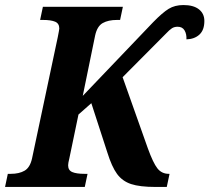

<svg xmlns="http://www.w3.org/2000/svg" viewBox="-41 -741 830 761"><path d="M-10 -52H2Q35 -52 56.5 -64.5Q78 -77 86 -113L188 -594Q194 -624 194 -628Q194 -648 177.5 -655Q161 -662 129 -662H118L129 -714H446L435 -662H423Q388 -662 366 -649.5Q344 -637 336 -600L287 -361L566 -653Q603 -691 627.5 -706Q652 -721 686 -721Q726 -721 747.5 -704Q769 -687 769 -658Q769 -622 749.5 -604Q730 -586 698 -585Q699 -606 690.5 -620.5Q682 -635 663 -635Q650 -635 640.5 -629Q631 -623 616 -607L445 -435L545 -153Q566 -95 583 -73.5Q600 -52 628 -52H631L620 0H576Q513 0 478.5 -11.5Q444 -23 423 -51.5Q402 -80 384 -138L321 -332L270 -287L234 -114Q229 -94 229 -86Q229 -66 245.5 -59Q262 -52 294 -52H306L295 0H-21Z"/></svg>

Font: Noto Serif Narrow
Style: Bold Italic
Weight: 700
Width: 4
Italic angle: -12°
Designer: Monotype Design Team
Foundry: Monotype Imaging Inc.
Version: Version 1.001